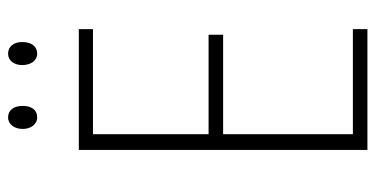

<svg xmlns="http://www.w3.org/2000/svg" viewBox="-247 -682 929 475"><g transform="rotate(-90 217.5 -444.5)"><path d="M136 -853C136 -833 147 -817 165 -817C183 -817 193 -831 193 -853C193 -874 183 -889 165 -889C147 -889 136 -873 136 -853ZM294 -854C294 -833 305 -817 322 -817C341 -817 351 -832 351 -854C351 -875 340 -889 322 -889C305 -889 294 -874 294 -854ZM383 0V-36H123V-357H369V-393H123V-679H383V-714H84V0Z"/></g></svg>

Font: Noto Sans Ethiopic Condensed ExtraLight
Style: Regular
Weight: 200
Width: 3
Designer: Monotype Design Team
Foundry: Monotype Imaging Inc.
Version: Version 2.102